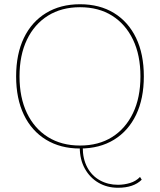

<svg xmlns="http://www.w3.org/2000/svg" viewBox="-20 -690 754 905"><path d="M536 195Q485 195 444.5 171.5Q404 148 380 105Q356 62 356 4Q356 2 356 1Q356 0 356 -1H370Q370 0 370 1Q370 2 370 4Q370 59 391.5 99Q413 139 451 160Q489 181 536 181Q565 181 593 172.5Q621 164 640 144L648 157Q629 176 601 185.5Q573 195 536 195ZM357 -670Q450 -670 517.5 -628.5Q585 -587 621.5 -511Q658 -435 658 -330Q658 -225 621.5 -149Q585 -73 517.5 -31.5Q450 10 357 10Q265 10 197 -31.5Q129 -73 92.5 -149Q56 -225 56 -330Q56 -435 92.5 -511Q129 -587 197 -628.5Q265 -670 357 -670ZM357 -656Q270 -656 206 -616Q142 -576 107 -503Q72 -430 72 -330Q72 -230 107 -157Q142 -84 206 -44Q270 -4 357 -4Q445 -4 508.5 -44Q572 -84 607 -157Q642 -230 642 -330Q642 -430 607 -503Q572 -576 508.5 -616Q445 -656 357 -656Z"/></svg>

Font: Work Sans Thin
Style: Regular
Weight: 250
Designer: Wei Huang
Foundry: Wei Huang
Version: Version 2.012